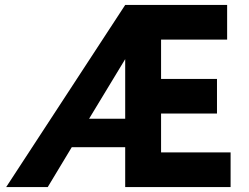

<svg xmlns="http://www.w3.org/2000/svg" viewBox="-20 -756 1007 776"><path d="M486 -736H898V-596H631V-437H857V-297H631V-140H912V0H486V-161H270L173 0H5ZM486 -276V-517L340 -276Z"/></svg>

Font: Reem Kufi Ink
Style: Bold
Weight: 700
Designer: Khaled Hosny
Version: Version 1.002